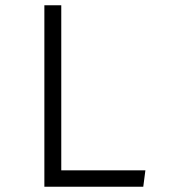

<svg xmlns="http://www.w3.org/2000/svg" viewBox="-20 -707 640 727"><path d="M148 0V-687H212V-62H530.5L522.5 0Z"/></svg>

Font: Fira Code Light Light
Style: Regular
Weight: 300
Monospace: yes
Version: Version 5.002